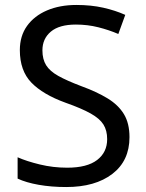

<svg xmlns="http://www.w3.org/2000/svg" viewBox="-20 -744 589 774"><path d="M502 -191Q502 -96 433 -43Q364 10 247 10Q187 10 136 1Q85 -8 51 -24V-110Q87 -94 140.5 -81Q194 -68 251 -68Q331 -68 371.5 -99Q412 -130 412 -183Q412 -218 397 -242Q382 -266 345.5 -286.5Q309 -307 244 -330Q153 -363 106.5 -411Q60 -459 60 -542Q60 -599 89 -639.5Q118 -680 169.5 -702Q221 -724 288 -724Q347 -724 396 -713Q445 -702 485 -684L457 -607Q420 -623 376.5 -634Q333 -645 286 -645Q219 -645 185 -616.5Q151 -588 151 -541Q151 -505 166 -481Q181 -457 215 -438Q249 -419 307 -397Q370 -374 413.5 -347.5Q457 -321 479.5 -284Q502 -247 502 -191Z"/></svg>

Font: Noto Sans SignWriting
Style: Regular
Weight: 400
Designer: Monotype Design Team
Foundry: Monotype Imaging Inc.
Version: Version 2.004; ttfautohint (v1.8.4.7-5d5b)